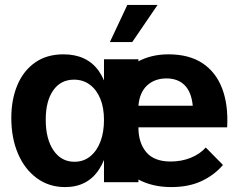

<svg xmlns="http://www.w3.org/2000/svg" viewBox="-20 -741 975 781"><path d="M676 20Q600 20 541.5 -11.5Q483 -43 450 -103.5Q417 -164 417 -251Q417 -337 449.5 -397.5Q482 -458 538 -489Q594 -520 665 -520Q749 -520 803.5 -484Q858 -448 883.5 -381.5Q909 -315 904 -223H543Q543 -160 575 -122Q607 -84 674 -84Q718 -84 755.5 -99Q793 -114 817 -141L887 -70Q852 -29 800 -4.5Q748 20 676 20ZM245 20Q179 20 129.5 -16.5Q80 -53 53 -116.5Q26 -180 26 -261Q26 -336 50.5 -394.5Q75 -453 122.5 -486.5Q170 -520 238 -520Q334 -520 382 -452Q430 -384 430 -253Q430 -124 383 -52Q336 20 245 20ZM283 -83Q320 -83 347 -105Q374 -127 388.5 -165Q403 -203 403 -253Q403 -303 388 -339.5Q373 -376 345.5 -396.5Q318 -417 281 -417Q227 -417 196.5 -373.5Q166 -330 166 -254Q166 -176 197.5 -129.5Q229 -83 283 -83ZM403 0V-500H543V0ZM543 -311H764Q759 -366 731.5 -394Q704 -422 657 -422Q610 -422 579 -394Q548 -366 543 -311ZM498 -721H621L518 -570H427Z"/></svg>

Font: Moderustic SemiBold
Style: Regular
Weight: 600
Designer: Tural Alisoy
Foundry: TAFT Foundry
Version: Version 2.120